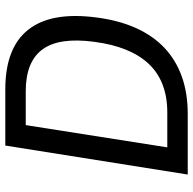

<svg xmlns="http://www.w3.org/2000/svg" viewBox="-22 -724 745 742"><g transform="rotate(-90 351.0 -352.5)"><path d="M48 0 160 -705H377Q538 -705 608 -616Q678 -527 655 -353Q644 -267 614.5 -201Q585 -135 538 -90.5Q491 -46 427 -23Q363 0 282 0ZM153 -79H288Q348 -79 395 -97Q442 -115 475.5 -150.5Q509 -186 530.5 -239Q552 -292 561 -362Q579 -497 531.5 -561.5Q484 -626 370 -626H239Z"/></g></svg>

Font: Nunito Sans 10pt SemiCondensed Medium
Style: Italic
Weight: 500
Width: 4
Italic angle: -9°
Designer: Vernon Adams
Foundry: Vernon Adams
Version: Version 3.101;gftools[0.9.27]